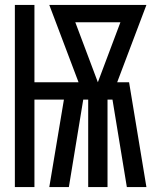

<svg xmlns="http://www.w3.org/2000/svg" viewBox="-20 -755 640 775"><path d="M40 0V-735H119V-423H297L179 -735H571L453 -423H501L571 0H492L434 -353H414V0H336V-353H316L258 0H179L238 -353H119V0ZM375 -423 466 -665H284Z"/></svg>

Font: Iosevka Custom Extended
Style: Regular
Weight: 400
Width: 7
Monospace: yes
Designer: Belleve Invis
Foundry: Belleve Invis
Version: Version 11.2.4; ttfautohint (v1.8.4)